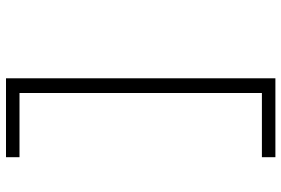

<svg xmlns="http://www.w3.org/2000/svg" viewBox="-169 -631 938 640"><g transform="rotate(90 300.0 -311.0)"><path d="M241 138V-760H504V-715H290V93H504V138Z"/></g></svg>

Font: IBM Plex Mono Light
Style: Regular
Weight: 300
Monospace: yes
Designer: Mike Abbink, Paul van der Laan, Pieter van Rosmalen
Foundry: Bold Monday
Version: Version 2.3